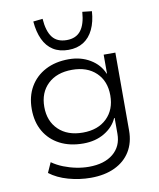

<svg xmlns="http://www.w3.org/2000/svg" viewBox="-100 -835 909 1100"><g transform="rotate(-10 354.5 -284.5)"><path d="M339 188Q273 188 209 170Q145 152 101 118L127 60Q157 81 192.5 95Q228 109 265.5 116.5Q303 124 339 124Q429 124 480.5 81.5Q532 39 532 -34V-126H529Q507 -76 454.5 -44.5Q402 -13 331 -13Q253 -13 195 -43Q137 -73 105 -128Q73 -183 73 -258Q73 -332 105 -387Q137 -442 195 -472.5Q253 -503 331 -503Q401 -503 455 -470.5Q509 -438 531 -384H533V-494H601V-41Q601 29 569.5 80.5Q538 132 479 160Q420 188 339 188ZM339 -75Q427 -75 478.5 -125Q530 -175 530 -258Q530 -341 478.5 -390.5Q427 -440 339 -440Q250 -440 198 -390.5Q146 -341 146 -258Q146 -175 198 -125Q250 -75 339 -75ZM340 -556Q288 -556 251.5 -579Q215 -602 194.5 -646Q174 -690 169 -751L224 -757Q229 -685 256.5 -649Q284 -613 340 -613Q394 -613 422 -649Q450 -685 455 -757L510 -751Q506 -690 485 -646Q464 -602 427.5 -579Q391 -556 340 -556Z"/></g></svg>

Font: Nunito Sans 7pt SemiExpanded Light
Style: Regular
Weight: 300
Width: 6
Designer: Vernon Adams
Foundry: Vernon Adams
Version: Version 3.101;gftools[0.9.27]